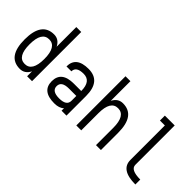

<svg xmlns="http://www.w3.org/2000/svg" viewBox="16 -1468 2156 2156"><g transform="rotate(45 1094.0 -390.5)"><path d="M78.1 -273.4Q78.1 -546.9 273.4 -546.9Q351.6 -546.9 390.6 -468.8V-781.2H468.8V0H390.6V-78.1Q351.6 0 273.4 0Q78.1 0 78.1 -273.4ZM156.2 -273.4Q156.2 -78.1 273.4 -78.1Q390.6 -78.1 390.6 -273.4Q390.6 -468.8 273.4 -468.8Q156.2 -468.8 156.2 -273.4Z M625 -156.2Q625 -312.5 820.3 -312.5H937.5Q937.5 -468.8 820.3 -468.8Q703.1 -468.8 703.1 -390.6H625Q625 -546.9 820.3 -546.9Q1015.6 -546.9 1015.6 -312.5V0H937.5V-39.1Q898.4 0 820.3 0Q625 0 625 -156.2ZM703.1 -156.2Q703.1 -78.1 820.3 -78.1Q937.5 -78.1 937.5 -156.2V-234.4H820.3Q703.1 -234.4 703.1 -156.2Z M1171.9 0V-781.2H1250V-468.8Q1289.1 -546.9 1367.2 -546.9Q1562.5 -546.9 1562.5 -273.4V0H1484.4V-273.4Q1484.4 -468.8 1367.2 -468.8Q1250 -468.8 1250 -273.4V0Z M1796.9 -703.1V-781.2H1953.1V-156.2Q1953.1 -78.1 2109.4 -78.1V0Q1875 0 1875 -156.2V-703.1Z"/></g></svg>

Font: Luculent
Style: Regular
Weight: 400
Monospace: yes
Designer: Andrew Kensler
Version: Version 1.0.0-845fa02f9341